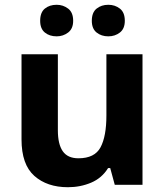

<svg xmlns="http://www.w3.org/2000/svg" viewBox="-20 -773 690 803"><path d="M576 -546V0H460L441 -70H432Q406 -28 361 -9Q316 10 264 10Q177 10 123.5 -37.5Q70 -85 70 -190V-546H222V-228Q222 -170 242.5 -140.5Q263 -111 308 -111Q376 -111 400.5 -157Q425 -203 425 -290V-546ZM148 -686Q148 -721 167.5 -737Q187 -753 217 -753Q244 -753 265 -737Q286 -721 286 -686Q286 -653 265 -637Q244 -621 217 -621Q187 -621 167.5 -637Q148 -653 148 -686ZM364 -686Q364 -721 384 -737Q404 -753 433 -753Q461 -753 481.5 -737Q502 -721 502 -686Q502 -653 481.5 -637Q461 -621 433 -621Q404 -621 384 -637Q364 -653 364 -686Z"/></svg>

Font: Noto Sans Georgian Bold
Style: Regular
Weight: 700
Designer: Monotype Design Team, Akaki Razmadze
Foundry: Google LLC
Version: Version 2.005; ttfautohint (v1.8.4.7-5d5b)